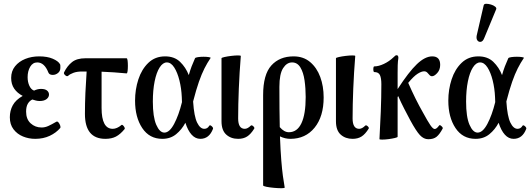

<svg xmlns="http://www.w3.org/2000/svg" viewBox="-20 -723 2805 1015"><path d="M166 11Q132 11 101.5 -1.5Q71 -14 51.5 -39.5Q32 -65 32 -103Q32 -138 47.5 -166.5Q63 -195 100 -216Q71 -231 55 -254.5Q39 -278 39 -311Q39 -347 59.5 -372.5Q80 -398 113.5 -411.5Q147 -425 187 -425Q230 -425 259 -412.5Q288 -400 297 -384Q299 -381 299 -375.5Q299 -370 299 -364Q299 -347 286.5 -337Q274 -327 259 -327Q241 -327 236 -339Q215 -393 177 -393Q153 -393 139.5 -370Q126 -347 126 -315Q126 -290 135 -270Q144 -250 160 -244Q168 -248 177.5 -250.5Q187 -253 197 -253Q218 -253 228.5 -244.5Q239 -236 239 -223Q239 -209 226 -199Q213 -189 190 -189Q179 -189 169.5 -191.5Q160 -194 151 -197Q136 -190 127 -174.5Q118 -159 118 -133Q118 -93 142 -71Q166 -49 200 -49Q218 -49 235.5 -57Q253 -65 277 -79Q283 -83 289 -76Q295 -69 298 -60Q301 -51 299 -47Q277 -21 243 -5Q209 11 166 11Z M537 11Q429 11 429 -121Q429 -176 431.5 -232.5Q434 -289 438 -345H413Q387 -345 368 -338Q349 -331 340 -322Q334 -317 324.5 -325.5Q315 -334 319 -341Q335 -374 360.5 -394.5Q386 -415 432 -415H649Q653 -415 654.5 -403Q656 -391 656 -375Q656 -359 654.5 -347Q653 -335 649 -335Q616 -338 583 -340.5Q550 -343 517 -344V-152Q517 -42 576 -42Q598 -42 622 -62Q625 -65 630 -60.5Q635 -56 638 -50Q641 -44 639 -41Q616 -13 593 -1Q570 11 537 11Z M838 11Q770 11 732 -46Q694 -103 694 -191Q694 -250 711.5 -303.5Q729 -357 764.5 -391Q800 -425 853 -425Q902 -425 932 -396Q962 -367 978 -326Q985 -351 993 -372Q1001 -393 1011 -415Q1013 -419 1026.5 -421Q1040 -423 1056.5 -423Q1073 -423 1084.5 -421Q1096 -419 1093 -416Q1076 -391 1061 -361.5Q1046 -332 1031.5 -290.5Q1017 -249 1001 -187V-185Q1006 -108 1022 -75Q1038 -42 1060 -42Q1077 -42 1086 -58Q1090 -64 1099 -56Q1108 -48 1106 -42Q1086 11 1039 11Q1013 11 993 -11Q973 -33 960 -74Q941 -38 911 -13.5Q881 11 838 11ZM788 -186Q788 -105 806 -63.5Q824 -22 849 -22Q876 -22 900.5 -68Q925 -114 942 -183Q941 -196 941 -210Q939 -256 928.5 -298Q918 -340 901 -366.5Q884 -393 862 -393Q841 -393 824 -366.5Q807 -340 797.5 -293Q788 -246 788 -186Z M1239 11Q1201 11 1176 -11.5Q1151 -34 1151 -82V-415Q1151 -418 1166.5 -421.5Q1182 -425 1202.5 -427.5Q1223 -430 1238 -430Q1253 -430 1253 -427Q1246 -340 1242.5 -254.5Q1239 -169 1239 -97Q1239 -42 1274 -42Q1289 -42 1306 -59Q1311 -63 1319 -55.5Q1327 -48 1324 -43Q1306 -14 1286.5 -1.5Q1267 11 1239 11Z M1485 268Q1486 272 1468.5 272Q1451 272 1428.5 270Q1406 268 1388.5 264.5Q1371 261 1371 257V-220Q1371 -329 1414.5 -377Q1458 -425 1532 -425Q1584 -425 1619.5 -395Q1655 -365 1673 -316Q1691 -267 1691 -208Q1691 -107 1643 -48Q1595 11 1515 11Q1487 11 1460 -2Q1463 75 1467 124.5Q1471 174 1475.5 207Q1480 240 1485 268ZM1457 -264Q1457 -200 1457.5 -147.5Q1458 -95 1459 -51Q1482 -24 1507 -24Q1551 -24 1573.5 -71.5Q1596 -119 1596 -210Q1596 -256 1590 -298Q1584 -340 1568 -366.5Q1552 -393 1524 -393Q1496 -393 1476.5 -362.5Q1457 -332 1457 -264Z M1844 11Q1806 11 1781 -11.5Q1756 -34 1756 -82V-415Q1756 -418 1771.5 -421.5Q1787 -425 1807.5 -427.5Q1828 -430 1843 -430Q1858 -430 1858 -427Q1851 -340 1847.5 -254.5Q1844 -169 1844 -97Q1844 -42 1879 -42Q1894 -42 1911 -59Q1916 -63 1924 -55.5Q1932 -48 1929 -43Q1911 -14 1891.5 -1.5Q1872 11 1844 11Z M1986 12Q1990 -58 1993 -133Q1996 -208 1996 -278Q1996 -310 1988.5 -326Q1981 -342 1959 -342Q1955 -342 1954 -349.5Q1953 -357 1954 -364.5Q1955 -372 1959 -372Q1981 -372 2009 -385Q2037 -398 2060 -420Q2067 -427 2070 -429Q2073 -431 2077 -431Q2086 -431 2086 -417Q2083 -398 2082.5 -378Q2082 -358 2082 -338V-252Q2141 -343 2184 -384Q2227 -425 2265 -425Q2307 -425 2307 -380Q2307 -354 2291.5 -337Q2276 -320 2264 -320Q2256 -320 2250.5 -326.5Q2245 -333 2238.5 -339.5Q2232 -346 2222 -346Q2208 -346 2187.5 -333Q2167 -320 2138 -285Q2177 -196 2216 -128Q2241 -82 2255 -61.5Q2269 -41 2278 -41Q2288 -41 2301 -59Q2304 -65 2313.5 -56.5Q2323 -48 2320 -43Q2304 -13 2288 0Q2272 13 2244 13Q2220 13 2200 -8.5Q2180 -30 2149 -87Q2133 -117 2117 -148Q2101 -179 2085 -215L2082 -210V0Q2082 3 2067.5 6.5Q2053 10 2034 12.5Q2015 15 2000 15Q1985 15 1986 12Z M2494 11Q2426 11 2388 -46Q2350 -103 2350 -191Q2350 -250 2367.5 -303.5Q2385 -357 2420.5 -391Q2456 -425 2509 -425Q2558 -425 2588 -396Q2618 -367 2634 -326Q2641 -351 2649 -372Q2657 -393 2667 -415Q2669 -419 2682.5 -421Q2696 -423 2712.5 -423Q2729 -423 2740.5 -421Q2752 -419 2749 -416Q2732 -391 2717 -361.5Q2702 -332 2687.5 -290.5Q2673 -249 2657 -187V-185Q2662 -108 2678 -75Q2694 -42 2716 -42Q2733 -42 2742 -58Q2746 -64 2755 -56Q2764 -48 2762 -42Q2742 11 2695 11Q2669 11 2649 -11Q2629 -33 2616 -74Q2597 -38 2567 -13.5Q2537 11 2494 11ZM2444 -186Q2444 -105 2462 -63.5Q2480 -22 2505 -22Q2532 -22 2556.5 -68Q2581 -114 2598 -183Q2597 -196 2597 -210Q2595 -256 2584.5 -298Q2574 -340 2557 -366.5Q2540 -393 2518 -393Q2497 -393 2480 -366.5Q2463 -340 2453.5 -293Q2444 -246 2444 -186ZM2540 -522Q2533 -504 2522 -502Q2511 -500 2504 -509Q2497 -518 2500 -535L2537 -695Q2539 -703 2550.5 -703Q2562 -703 2575.5 -699Q2589 -695 2597.5 -688Q2606 -681 2603 -674Z"/></svg>

Font: Junicode Two Beta Condensed Medium
Style: Regular
Weight: 500
Width: 3
Designer: Peter S. Baker
Foundry: Briery Creek Software
Version: Version 1.053; ttfautohint (v1.8.4)